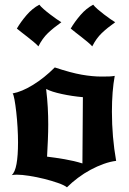

<svg xmlns="http://www.w3.org/2000/svg" viewBox="-20 -772 551 820"><path d="M214 -484Q283 -461 329 -453Q375 -445 414 -445Q436 -445 447.5 -445.5Q459 -446 470 -448Q458 -383 458 -295Q458 -187 476 -85Q451 -82 423 -72Q395 -62 367 -47Q339 -32 313 -12.5Q287 7 266 28Q255 19 228 9.5Q201 0 169 -8Q137 -16 105 -21Q73 -26 52 -26Q46 -26 40.5 -25.5Q35 -25 30 -24Q44 -36 50.5 -71.5Q57 -107 57 -164Q57 -193 55 -227.5Q53 -262 49.5 -293Q46 -324 42 -346Q38 -368 34 -373Q73 -380 121 -409.5Q169 -439 214 -484ZM334 -357Q288 -361 244 -370.5Q200 -380 177 -392Q182 -350 184 -313.5Q186 -277 186 -240Q186 -211 184.5 -174.5Q183 -138 181 -103Q215 -99 256 -92Q297 -85 332 -74ZM52 -650Q69 -679 93.5 -707.5Q118 -736 148 -752Q154 -744 166.5 -733Q179 -722 193.5 -711Q208 -700 221.5 -690.5Q235 -681 242 -677Q208 -653 184.5 -630.5Q161 -608 144 -574Q138 -581 125.5 -591.5Q113 -602 99 -613Q85 -624 72 -634Q59 -644 52 -650ZM282 -650Q299 -679 323.5 -707.5Q348 -736 378 -752Q384 -744 396.5 -733Q409 -722 423.5 -711Q438 -700 451.5 -690.5Q465 -681 472 -677Q438 -653 414.5 -630.5Q391 -608 374 -574Q368 -581 355.5 -591.5Q343 -602 329 -613Q315 -624 302 -634Q289 -644 282 -650Z"/></svg>

Font: New Rocker
Style: Regular
Weight: 400
Designer: Pablo Impallari, Brenda Gallo, Rodrigo Fuenzalida
Foundry: Pablo Impallari, Brenda Gallo, Rodrigo Fuenzalida
Version: Version 1.000; ttfautohint (v0.93) -l 8 -r 50 -G 200 -x 14 -